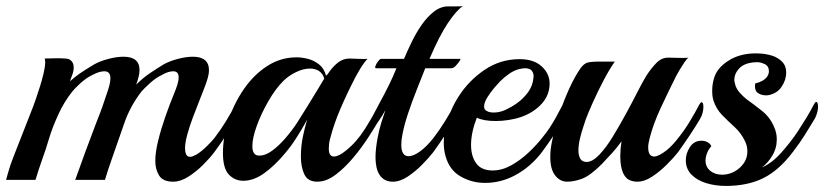

<svg xmlns="http://www.w3.org/2000/svg" viewBox="-42 -593 2717 633"><path d="M529 6Q495 6 482.5 -14.5Q470 -35 470 -62Q470 -91 479.5 -129.5Q489 -168 503.5 -209.5Q518 -251 533 -287Q538 -299 542.5 -313Q547 -327 547 -338Q547 -358 529 -358Q522 -358 513 -355.5Q504 -353 492 -346Q471 -336 452 -318.5Q433 -301 425 -292Q387 -243 367.5 -186Q348 -129 327 -70Q321 -53 315 -35Q309 -17 304 0H206Q223 -48 240.5 -95.5Q258 -143 276 -190Q287 -217 296 -242.5Q305 -268 312 -290Q316 -301 319 -313Q322 -325 322 -335Q322 -358 302 -358Q295 -358 285.5 -355.5Q276 -353 263 -346Q242 -336 223 -318.5Q204 -301 197 -292Q184 -276 172 -256.5Q160 -237 151 -217Q131 -174 119.5 -135.5Q108 -97 98 -70Q92 -53 86 -35Q80 -17 75 0H-22Q-22 0 -15 -25Q-8 -50 2 -75L67 -241Q70 -249 76.5 -267.5Q83 -286 90 -308.5Q97 -331 102 -352.5Q107 -374 107 -388Q107 -397 105 -400Q114 -400 125.5 -400.5Q137 -401 147 -401Q161 -401 173.5 -400Q186 -399 190 -395Q201 -387 201 -371Q201 -358 196 -345.5Q191 -333 189 -325Q203 -338 220 -350Q237 -362 269 -381Q289 -392 316 -399Q343 -406 365 -406Q418 -406 418 -362Q418 -344 407 -314Q428 -335 450.5 -350.5Q473 -366 498 -381Q518 -392 545 -399Q572 -406 594 -406Q647 -406 647 -361Q647 -351 643.5 -338Q640 -325 634 -309Q628 -293 617 -265.5Q606 -238 594.5 -207.5Q583 -177 575.5 -149.5Q568 -122 568 -104Q568 -93 571.5 -84.5Q575 -76 585 -76Q592 -76 605 -83Q623 -94 641 -112Q659 -130 665 -138Q685 -164 703 -193.5Q721 -223 734 -248Q739 -256 741 -256Q747 -256 747 -239Q747 -231 744.5 -220.5Q742 -210 737 -201Q723 -177 704 -148Q685 -119 665 -92Q651 -73 628 -50Q605 -27 579 -10.5Q553 6 529 6Z M1004 6Q973 6 961.5 -18Q950 -42 950 -77Q950 -109 956 -140Q959 -154 962.5 -168.5Q966 -183 971 -199Q954 -168 935.5 -139Q917 -110 898 -88Q866 -49 830.5 -23Q795 3 760 3Q732 3 712.5 -17.5Q693 -38 693 -89Q693 -141 711 -196Q729 -251 761.5 -298.5Q794 -346 838.5 -375Q883 -404 936 -404Q953 -404 973 -399Q993 -394 1010 -380.5Q1027 -367 1033 -343Q1034 -345 1035.5 -346Q1037 -347 1038 -348Q1052 -370 1070 -385Q1088 -400 1110 -400Q1121 -400 1141 -399Q1161 -398 1170 -399Q1165 -395 1156.5 -383Q1148 -371 1141 -358.5Q1134 -346 1130 -339Q1103 -287 1081 -236Q1059 -185 1047 -138Q1044 -128 1043 -119.5Q1042 -111 1042 -103Q1042 -77 1059 -77Q1075 -77 1099 -97Q1134 -125 1160.5 -167Q1187 -209 1207 -248Q1211 -255 1214 -255Q1220 -255 1220 -238Q1220 -230 1217.5 -220Q1215 -210 1210 -201Q1196 -177 1173.5 -142Q1151 -107 1123 -73.5Q1095 -40 1064.5 -17Q1034 6 1004 6ZM805 -81Q808 -80 814 -80Q833 -80 855 -96Q877 -112 899 -137.5Q921 -163 938 -189Q982 -259 1003 -294Q1024 -329 1027 -334Q1022 -351 1009.5 -359Q997 -367 980 -367Q958 -367 933.5 -355Q909 -343 892 -326Q866 -300 842.5 -259Q819 -218 804.5 -178Q790 -138 790 -111Q790 -86 805 -81Z M1253 6Q1224 6 1209 -17Q1202 -28 1199 -43Q1196 -58 1196 -74Q1196 -90 1198 -106.5Q1200 -123 1203 -139Q1208 -165 1214.5 -186.5Q1221 -208 1228 -228V-229Q1220 -214 1208 -196.5Q1196 -179 1191 -171Q1184 -160 1180 -160Q1176 -160 1176 -169Q1176 -189 1188 -213Q1196 -229 1210 -254.5Q1224 -280 1239 -310Q1254 -340 1265 -368H1198Q1193 -368 1196 -376Q1199 -384 1205 -391.5Q1211 -399 1214 -399H1290Q1301 -425 1315.5 -455Q1330 -485 1348.5 -511.5Q1367 -538 1389 -555Q1411 -572 1436 -572Q1447 -572 1463.5 -572Q1480 -572 1484 -573Q1463 -559 1435 -517.5Q1407 -476 1374 -399H1475Q1478 -399 1473 -391.5Q1468 -384 1460.5 -376Q1453 -368 1446 -368H1360Q1347 -335 1331.5 -296Q1316 -257 1303.5 -219.5Q1291 -182 1285 -151Q1281 -132 1281 -116Q1281 -78 1305 -78Q1321 -78 1343 -94Q1365 -110 1387 -138Q1407 -164 1425.5 -194Q1444 -224 1457 -249Q1461 -256 1464 -256Q1470 -256 1470 -240Q1470 -232 1467.5 -221.5Q1465 -211 1459 -201Q1445 -177 1426 -148.5Q1407 -120 1387 -92Q1373 -74 1350.5 -51Q1328 -28 1302.5 -11Q1277 6 1253 6Z M1654 -14Q1608 10 1557 10Q1514 10 1477 -11Q1440 -32 1427 -78Q1421 -99 1421 -122Q1421 -160 1434.5 -200.5Q1448 -241 1470 -275Q1504 -328 1556 -363Q1608 -398 1671 -398Q1718 -398 1744 -374Q1770 -350 1770 -318Q1770 -280 1744.5 -251.5Q1719 -223 1678 -208Q1658 -201 1635.5 -197.5Q1613 -194 1593 -194Q1552 -194 1530 -205Q1511 -156 1511 -115Q1511 -78 1528 -54.5Q1545 -31 1582 -31Q1613 -31 1643.5 -48Q1674 -65 1700.5 -90Q1727 -115 1745 -138Q1759 -155 1769 -170Q1779 -185 1790 -204.5Q1801 -224 1816 -253Q1820 -260 1823 -260Q1829 -260 1829 -244Q1829 -235 1826.5 -224.5Q1824 -214 1818 -203Q1804 -178 1784.5 -148.5Q1765 -119 1745 -92Q1727 -68 1704 -48Q1681 -28 1654 -14ZM1563 -227Q1568 -224 1574 -223Q1580 -222 1586 -222Q1606 -222 1626 -231.5Q1646 -241 1660 -251Q1683 -267 1699 -289Q1715 -311 1717 -339Q1718 -351 1711.5 -359.5Q1705 -368 1689 -368Q1681 -368 1669 -365Q1653 -361 1637 -350Q1621 -339 1606 -324Q1601 -319 1588.5 -304.5Q1576 -290 1565 -272.5Q1554 -255 1554 -242Q1554 -231 1563 -227Z M1828 6Q1802 6 1785.5 -18.5Q1769 -43 1773 -95Q1775 -117 1783 -151Q1791 -185 1804.5 -224.5Q1818 -264 1835 -301.5Q1852 -339 1872 -368Q1883 -383 1894.5 -386.5Q1906 -390 1937 -390H1985Q1968 -366 1949 -330Q1930 -294 1914 -258.5Q1898 -223 1889 -199Q1887 -192 1881 -174.5Q1875 -157 1870 -136Q1865 -115 1865 -97Q1865 -81 1871 -70Q1877 -59 1893 -59Q1912 -60 1934 -83Q1956 -106 1978 -142Q2000 -178 2021.5 -217.5Q2043 -257 2060.5 -291.5Q2078 -326 2090 -345Q2105 -368 2122 -385.5Q2139 -403 2161 -403Q2169 -403 2182.5 -402.5Q2196 -402 2209.5 -402Q2223 -402 2228 -403Q2222 -399 2214 -387Q2206 -375 2198.5 -362.5Q2191 -350 2187 -342Q2161 -290 2136.5 -237.5Q2112 -185 2100 -138Q2095 -120 2095 -107Q2095 -77 2115 -77Q2129 -77 2155 -97Q2175 -113 2194 -138Q2215 -164 2233 -194Q2251 -224 2264 -249Q2268 -256 2271 -256Q2277 -256 2277 -240Q2277 -232 2274.5 -221.5Q2272 -211 2266 -201Q2252 -177 2233 -148.5Q2214 -120 2194 -92Q2180 -74 2157 -51Q2134 -28 2108.5 -11Q2083 6 2059 6Q2045 6 2033 0.5Q2021 -5 2013 -21Q2003 -42 2003 -78Q2003 -89 2004 -101.5Q2005 -114 2007 -127Q1992 -106 1975.5 -88Q1959 -70 1942 -52Q1904 -14 1877.5 -4Q1851 6 1828 6Z M2351 20Q2317 20 2287 11Q2257 2 2238 -17Q2219 -36 2219 -65Q2219 -87 2232.5 -108Q2246 -129 2271 -129Q2282 -129 2291 -124Q2300 -119 2303 -111Q2302 -110 2298 -104.5Q2294 -99 2293 -97Q2284 -79 2284 -64Q2284 -43 2299.5 -30Q2315 -17 2340 -17Q2373 -18 2397.5 -40.5Q2422 -63 2422 -94Q2422 -112 2414 -128Q2401 -155 2379.5 -174.5Q2358 -194 2338.5 -214Q2319 -234 2310 -262Q2306 -275 2306 -294Q2306 -313 2311 -331.5Q2316 -350 2326 -363Q2340 -382 2368 -398Q2403 -417 2450 -417Q2481 -417 2505 -409Q2523 -403 2536.5 -389.5Q2550 -376 2550 -354Q2550 -329 2534.5 -306.5Q2519 -284 2490 -279Q2472 -277 2458 -285.5Q2444 -294 2448 -318Q2475 -324 2487 -340Q2493 -349 2493 -358Q2493 -375 2479.5 -381.5Q2466 -388 2454 -388Q2439 -388 2425.5 -384.5Q2412 -381 2401 -373Q2379 -354 2379 -329Q2379 -325 2380.5 -320Q2382 -315 2383 -310Q2388 -297 2398 -286Q2408 -275 2418 -267Q2443 -249 2469.5 -228Q2496 -207 2509 -177Q2519 -156 2519 -134Q2519 -104 2504 -79.5Q2489 -55 2470 -41Q2503 -55 2534.5 -90.5Q2566 -126 2589 -161Q2604 -184 2616.5 -204.5Q2629 -225 2642 -250Q2646 -257 2649 -257Q2655 -257 2655 -240Q2655 -233 2652.5 -223Q2650 -213 2645 -203Q2627 -173 2611 -147.5Q2595 -122 2572 -92Q2526 -31 2474 -5.5Q2422 20 2351 20Z"/></svg>

Font: Playball
Style: Regular
Weight: 400
Designer: Robert E. Leuschke
Foundry: Robert E. Leuschke
Version: Version 1.010